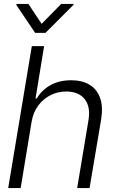

<svg xmlns="http://www.w3.org/2000/svg" viewBox="-20 -964 593 984"><path d="M142.1 -340.8 85.9 0H22L143.1 -727.5H206.1L162.1 -459.5H168.5Q193.8 -502.4 238.5 -527.6Q283.2 -552.7 345.2 -552.7Q400.4 -552.7 438.5 -530Q476.6 -507.3 492.7 -462.9Q508.8 -418.5 498.5 -353L439 0H375.5L433.6 -349.1Q444.8 -417 414.1 -455.8Q383.3 -494.6 319.8 -495.1Q276.4 -495.1 239 -476.3Q201.7 -457.5 176 -423.1Q150.4 -388.7 142.1 -340.8ZM125.5 -943.8 193.4 -841.8 293.5 -943.8H357.4L356.4 -939L212.9 -795.4H160.2L63.5 -939L64.5 -943.8Z"/></svg>

Font: Inter Tight Light
Style: Italic
Weight: 300
Italic angle: -9.39999°
Designer: Rasmus Andersson
Foundry: rsms
Version: Version 3.004